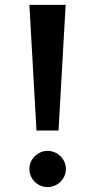

<svg xmlns="http://www.w3.org/2000/svg" viewBox="-20 -752 369 784"><path d="M100 -732 129 -219H219L248 -732ZM249 -62C249 -103 215 -136 174 -136C134 -136 100 -102 100 -62C100 -21 134 12 174 12C215 12 249 -21 249 -62Z"/></svg>

Font: Rosario
Style: Bold
Weight: 700
Designer: Hector Gatti
Foundry: Omnibus Type
Version: Version 1.100